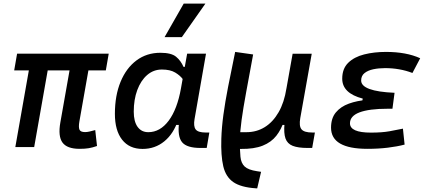

<svg xmlns="http://www.w3.org/2000/svg" viewBox="-20 -815 2384 1064"><path d="M420.9 9.8Q351.6 9.8 326.2 -25.1Q300.8 -60.1 314.5 -136.7L381.8 -517.6H486.3L419.9 -141.6Q414.6 -110.8 420.2 -96.9Q425.8 -83 451.7 -83Q463.4 -83 476.6 -86.2Q489.7 -89.4 507.8 -94.2L517.6 -5.9Q492.2 2.9 471.9 6.3Q451.7 9.8 420.9 9.8ZM58.6 -424.8 74.7 -517.6H582.5L566.4 -424.8ZM64.9 0 156.2 -517.6H260.7L169.4 0Z M877 -429.7Q830.6 -429.7 795.4 -399.2Q760.3 -368.7 740.7 -315.9Q721.2 -263.2 721.2 -196.3Q721.2 -141.6 742.4 -112.1Q763.7 -82.5 801.8 -82.5Q867.2 -82.5 914.8 -146.2Q962.4 -210 982.9 -325.7L1017.1 -517.6H1121.6L1058.1 -154.8Q1051.3 -115.7 1064.2 -98.1Q1077.1 -80.6 1120.1 -80.6H1140.1L1125.5 4.9H1090.8Q1015.6 4.9 989.3 -26.6Q962.9 -58.1 972.2 -135.3L1000.5 -122.6H943.8L967.3 -150.9Q942.4 -74.2 890.9 -32Q839.4 10.3 770 10.3Q696.8 10.3 656.7 -40.8Q616.7 -91.8 616.7 -184.1Q616.7 -285.6 648.2 -361.8Q679.7 -438 736.3 -480.2Q793 -522.5 868.7 -522.5Q929.2 -522.5 955.6 -500.7Q981.9 -479 997.1 -444.3H1007.8L1016.1 -340.8Q1008.8 -354.5 993.7 -375.5Q978.5 -396.5 950.7 -413.1Q922.9 -429.7 877 -429.7ZM892.1 -609.4 998 -794.9H1118.2L987.8 -609.4Z M1405.3 229 1397.5 228.5Q1314.9 223.1 1272.9 194.1Q1231 165 1217.3 106.4Q1203.6 47.9 1206.5 -45.9Q1208.5 -108.9 1218 -179Q1227.5 -249 1244.1 -334.2Q1260.7 -419.4 1283.2 -527.3L1382.8 -513.2Q1360.4 -392.1 1344 -303.2Q1327.6 -214.4 1318.8 -150.1Q1310.1 -85.9 1309.1 -37.1Q1309.1 18.6 1312.5 53.7Q1315.9 88.9 1335.7 107.7Q1355.5 126.5 1404.3 133.8L1426.8 137.2ZM1314.5 10.3 1287.1 9.8 1294.4 -82.5H1346.2Q1401.9 -82.5 1447.3 -110.6Q1492.7 -138.7 1523.9 -192.9Q1555.2 -247.1 1567.4 -325.7L1558.6 -122.6H1526.4L1554.2 -146Q1539.1 -98.1 1511.2 -62.5Q1483.4 -26.9 1435.8 -7.8Q1388.2 11.2 1314.5 10.3ZM1684.6 4.9Q1631.8 4.9 1602.1 -6.8Q1572.3 -18.6 1562 -47.9Q1551.8 -77.1 1556.6 -129.4L1560.5 -183.6L1551.3 -234.9L1601.6 -517.1H1707.5L1644 -160.6Q1636.2 -116.2 1650.9 -98.4Q1665.5 -80.6 1710.9 -80.6H1725.1L1710 4.9Z M2016.1 9.8Q1814.5 9.8 1814.5 -107.4Q1814.5 -159.7 1841.1 -191.9Q1867.7 -224.1 1913.3 -240.7Q1959 -257.3 2016.1 -261.7L2166.5 -300.8L2154.8 -212.4H2129.4Q2076.7 -212.4 2037.4 -207.3Q1998 -202.1 1971.9 -192.1Q1945.8 -182.1 1932.6 -167Q1919.4 -151.9 1919.4 -131.8Q1919.4 -80.1 2035.6 -80.1Q2096.7 -80.1 2138.4 -87.6Q2180.2 -95.2 2212.9 -102.1L2222.2 -13.7Q2181.2 -2.9 2129.2 3.4Q2077.1 9.8 2016.1 9.8ZM1980 -212.4 1990.2 -268.6Q1876.5 -298.3 1876.5 -378.9Q1876.5 -434.6 1909.7 -467Q1942.9 -499.5 1998 -513.4Q2053.2 -527.3 2118.7 -527.3Q2231.9 -527.3 2308.6 -492.2L2265.6 -410.6Q2195.3 -437.5 2113.8 -437.5Q2079.1 -437.5 2048.8 -431.2Q2018.6 -424.8 2000 -409.9Q1981.4 -395 1981.4 -368.7Q1981.4 -338.9 2027.8 -321.8Q2074.2 -304.7 2166.5 -300.8L2154.8 -212.4Z"/></svg>

Font: Cascadia Code PL
Style: Italic
Weight: 400
Italic angle: -10°
Monospace: yes
Designer: Aaron Bell
Foundry: Saja Typeworks
Version: Version 2404.023